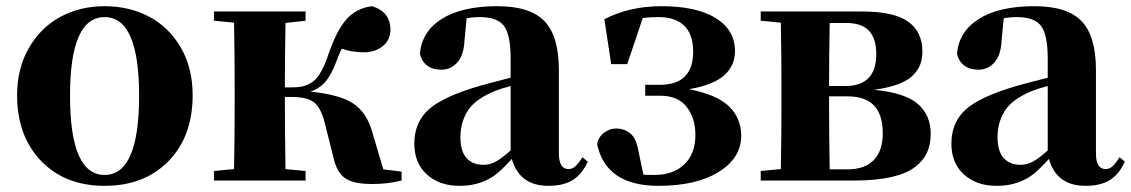

<svg xmlns="http://www.w3.org/2000/svg" viewBox="-20 -583 3652 620"><path d="M35.2 -275.9Q35.2 -361.8 73.2 -428Q111.3 -494.1 175 -528.6Q238.8 -563 317.9 -563Q397.5 -563 461.7 -529.1Q525.9 -495.1 564 -429.2Q602.1 -363.3 602.1 -275.9Q602.1 -142.1 523.9 -62.5Q445.8 17.1 317.9 17.1Q189.9 17.1 112.5 -63.5Q35.2 -144 35.2 -275.9ZM317.9 -18.1Q429.2 -18.1 429.2 -273.9Q429.2 -527.8 317.9 -527.8Q206.1 -527.8 206.1 -273.9Q206.1 -18.1 317.9 -18.1Z M1217.8 -36.1 1276.9 -28.8V0Q1232.9 11.2 1181.6 11.2Q1122.6 11.2 1095.5 -6.8Q1068.4 -24.9 1057.6 -70.8L1028.8 -186Q1016.1 -235.4 993.9 -252.7Q971.7 -270 919.9 -270H899.9Q899.9 -153.3 901.9 -37.1L966.8 -30.8V0H670.9V-30.8L735.8 -37.1Q737.8 -153.3 737.8 -237.8V-308.1Q737.8 -391.6 735.8 -509.8L670.9 -516.1V-545.9H966.8V-516.1L901.9 -508.8Q899.9 -394.5 899.9 -300.8H919.9Q941.4 -300.8 954.8 -303.5Q968.3 -306.2 984.4 -315.4Q1000.5 -324.7 1013.4 -345.9Q1026.4 -367.2 1038.6 -401.9Q1065.9 -483.4 1098.4 -520.3Q1130.9 -557.1 1181.6 -563Q1240.7 -544.9 1240.7 -486.8Q1240.7 -453.6 1215.8 -433.8Q1190.9 -414.1 1154.8 -414.1Q1116.7 -414.1 1083.5 -425.8Q1074.7 -408.7 1067.9 -389.2Q1050.8 -341.8 1030.5 -318.8Q1010.3 -295.9 981.9 -287.1Q1077.1 -277.8 1121.1 -248.5Q1165 -219.2 1182.6 -154.8Z M1860.8 -75.2 1877.9 -61Q1859.4 -20 1829.3 -1.5Q1799.3 17.1 1751 17.1Q1657.2 17.1 1632.8 -69.8Q1604.5 -38.6 1583.5 -21.5Q1562.5 -4.4 1532.5 6.3Q1502.4 17.1 1463.9 17.1Q1398.4 17.1 1358.2 -19.8Q1317.9 -56.6 1317.9 -119.1Q1317.9 -188 1364.5 -229.7Q1411.1 -271.5 1530.8 -306.2Q1574.7 -318.4 1628.9 -332V-393.1Q1628.9 -470.7 1607.4 -499.3Q1585.9 -527.8 1528.8 -527.8Q1506.8 -527.8 1486.8 -523.9L1480 -453.1Q1478 -405.3 1457 -381.6Q1436 -357.9 1404.8 -357.9Q1377.4 -357.9 1359.6 -371.1Q1341.8 -384.3 1335.9 -409.2Q1341.8 -481 1406.7 -522Q1471.7 -563 1585.9 -563Q1691.9 -563 1738.3 -514.6Q1784.7 -466.3 1784.7 -356.9V-87.9Q1784.7 -37.1 1815.9 -37.1Q1827.6 -37.1 1837.2 -45.2Q1846.7 -53.2 1860.8 -75.2ZM1628.9 -97.2V-305.2Q1600.6 -297.9 1578.6 -289.3Q1556.6 -280.8 1534.7 -267.1Q1512.7 -253.4 1498.5 -236.3Q1484.4 -219.2 1475.6 -194.6Q1466.8 -169.9 1466.8 -139.2Q1466.8 -95.2 1486.3 -73Q1505.9 -50.8 1542 -50.8Q1562 -50.8 1581.3 -61.3Q1600.6 -71.8 1628.9 -97.2Z M1953.6 -376 1931.6 -521Q2013.7 -563 2115.2 -563Q2228.5 -563 2290.5 -525.1Q2352.5 -487.3 2353.5 -418.9Q2353.5 -371.1 2318.6 -339.8Q2283.7 -308.6 2204.6 -294.9Q2295.9 -277.3 2334.7 -239Q2373.5 -200.7 2373.5 -145Q2373.5 -73.2 2301.3 -28.1Q2229 17.1 2106.4 17.1Q1937 17.1 1908.2 -117.2Q1912.1 -141.1 1931.4 -155Q1950.7 -168.9 1971.7 -168Q1998.5 -167 2016.6 -151.1Q2034.7 -135.3 2041.5 -96.2L2057.6 -19Q2068.8 -18.1 2093.3 -18.1Q2154.8 -18.1 2190.2 -52.7Q2225.6 -87.4 2225.6 -147Q2225.6 -201.2 2197.5 -237.5Q2169.4 -273.9 2112.3 -273.9H2063.5V-309.1H2110.4Q2219.7 -309.1 2218.3 -418.9Q2217.8 -472.7 2189.2 -500.2Q2160.6 -527.8 2106.4 -527.8Q2078.6 -527.8 2055.7 -524.9L2005.4 -376Z M2436.5 -545.9H2763.2Q2867.2 -545.9 2912.8 -512.9Q2958.5 -480 2958.5 -417Q2958.5 -394 2952.1 -376.2Q2945.8 -358.4 2929.4 -341.1Q2913.1 -323.7 2881.1 -311.5Q2849.1 -299.3 2802.2 -293Q2901.4 -283.7 2943.4 -247.8Q2985.4 -211.9 2985.4 -150.9Q2985.4 -116.7 2973.6 -90.6Q2961.9 -64.5 2934.6 -43.5Q2907.2 -22.5 2857.9 -11.2Q2808.6 0 2738.3 0H2436.5V-30.8L2501.5 -37.1Q2503.4 -153.3 2503.4 -237.8V-308.1Q2503.4 -391.6 2501.5 -509.8L2436.5 -516.1ZM2712.4 -508.8H2659.2Q2657.2 -398.4 2657.2 -305.2H2709.5Q2809.6 -305.2 2809.6 -408.2Q2809.6 -458.5 2786.1 -483.6Q2762.7 -508.8 2712.4 -508.8ZM2659.2 -36.1H2716.3Q2772.5 -36.1 2801.5 -65.9Q2830.6 -95.7 2830.6 -152.8Q2830.6 -212.4 2802.5 -242.2Q2774.4 -272 2714.4 -272H2657.2V-237.8Q2657.2 -152.3 2659.2 -36.1Z M3595.2 -75.2 3612.3 -61Q3593.8 -20 3563.7 -1.5Q3533.7 17.1 3485.4 17.1Q3391.6 17.1 3367.2 -69.8Q3338.9 -38.6 3317.9 -21.5Q3296.9 -4.4 3266.8 6.3Q3236.8 17.1 3198.2 17.1Q3132.8 17.1 3092.5 -19.8Q3052.2 -56.6 3052.2 -119.1Q3052.2 -188 3098.9 -229.7Q3145.5 -271.5 3265.1 -306.2Q3309.1 -318.4 3363.3 -332V-393.1Q3363.3 -470.7 3341.8 -499.3Q3320.3 -527.8 3263.2 -527.8Q3241.2 -527.8 3221.2 -523.9L3214.4 -453.1Q3212.4 -405.3 3191.4 -381.6Q3170.4 -357.9 3139.2 -357.9Q3111.8 -357.9 3094 -371.1Q3076.2 -384.3 3070.3 -409.2Q3076.2 -481 3141.1 -522Q3206.1 -563 3320.3 -563Q3426.3 -563 3472.7 -514.6Q3519 -466.3 3519 -356.9V-87.9Q3519 -37.1 3550.3 -37.1Q3562 -37.1 3571.5 -45.2Q3581.1 -53.2 3595.2 -75.2ZM3363.3 -97.2V-305.2Q3335 -297.9 3313 -289.3Q3291 -280.8 3269 -267.1Q3247.1 -253.4 3232.9 -236.3Q3218.8 -219.2 3210 -194.6Q3201.2 -169.9 3201.2 -139.2Q3201.2 -95.2 3220.7 -73Q3240.2 -50.8 3276.4 -50.8Q3296.4 -50.8 3315.7 -61.3Q3335 -71.8 3363.3 -97.2Z"/></svg>

Font: Noto Serif JP Black
Style: Regular
Weight: 900
Designer: Ryoko NISHIZUKA  (kana & ideographs); Frank Grießhammer (Latin, Greek & Cyrillic); Wenlong ZHANG  (bopomofo); Sandoll Co
Foundry: Adobe Systems Incorporated
Version: Version 1.001;PS 1.001;hotconv 16.6.54;makeotf.lib2.5.65590